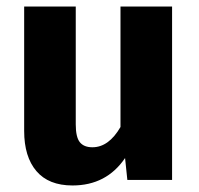

<svg xmlns="http://www.w3.org/2000/svg" viewBox="-20 -551 608 588"><path d="M507 0H370L363 -67Q306 17 202 17Q129 17 91.5 -27Q54 -71 54 -150V-531H212V-170Q212 -131 224.5 -115.5Q237 -100 263 -100Q313 -100 349 -162V-531H507Z"/></svg>

Font: FiraGOUPP
Style: Bold
Weight: 700
Designer: bBox Type
Foundry: bBox Type GmbH
Version: Version 1.001